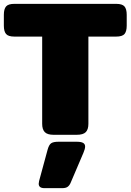

<svg xmlns="http://www.w3.org/2000/svg" viewBox="-25 -700 678 997"><path d="M194 -57V-510H50Q18 -510 6.5 -523.5Q-5 -537 -5 -567V-623Q-5 -653 6.5 -666.5Q18 -680 50 -680H578Q610 -680 621.5 -666.5Q633 -653 633 -623V-567Q633 -537 621.5 -523.5Q610 -510 578 -510H434V-57Q434 -28 420.5 -14Q407 0 373 0H254Q221 0 207.5 -14Q194 -28 194 -57ZM176 254Q176 250 178 240L222 78Q229 52 240.5 44Q252 36 279 36H373Q396 36 406.5 42Q417 48 417 61Q417 73 408 94L341 251Q335 264 325.5 270.5Q316 277 298 277H206Q176 277 176 254Z"/></svg>

Font: Mitr
Style: Bold
Weight: 700
Designer: Thanarat Vachiruckul
Foundry: Cadson Demak
Version: Version 1.003